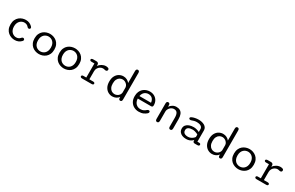

<svg xmlns="http://www.w3.org/2000/svg" viewBox="236 -2440 6337 4128"><g transform="rotate(30 3404.5 -376.0)"><path d="M327 9.5Q287 9.5 244.8 -4.2Q202.5 -18 166.5 -47.5Q130.5 -77 108.2 -124.5Q86 -172 86 -239Q86 -306 108.2 -353.5Q130.5 -401 166.5 -430.5Q202.5 -460 244.8 -473.8Q287 -487.5 327 -487.5Q379.5 -487.5 418 -470Q456.5 -452.5 482 -427Q493.5 -418.5 499 -408.2Q504.5 -398 504.5 -389Q504.5 -373 493.2 -363.5Q482 -354 468 -354Q456.5 -354 447.8 -359.2Q439 -364.5 431 -374.5Q414.5 -396.5 388.5 -409.2Q362.5 -422 327 -422Q300.5 -422 273.2 -411Q246 -400 223.2 -377.8Q200.5 -355.5 186.5 -320.8Q172.5 -286 172.5 -239Q172.5 -192 186.5 -157.2Q200.5 -122.5 223.2 -100.2Q246 -78 273.2 -67Q300.5 -56 327 -56Q362.5 -56 388.5 -69Q414.5 -82 431 -103.5Q439 -113 447.8 -118.8Q456.5 -124.5 468 -124.5Q482 -124.5 493.2 -115Q504.5 -105.5 504.5 -89.5Q504.5 -80 499 -70Q493.5 -60 482 -51.5Q456.5 -25.5 418 -8Q379.5 9.5 327 9.5Z M929 10.5Q885.5 10.5 842 -3.8Q798.5 -18 762.5 -48.2Q726.5 -78.5 705 -126Q683.5 -173.5 683.5 -239Q683.5 -304.5 705 -351.8Q726.5 -399 762.5 -429Q798.5 -459 842 -473.2Q885.5 -487.5 929 -487.5Q972.5 -487.5 1015.8 -473.2Q1059 -459 1095 -429Q1131 -399 1152.5 -351.8Q1174 -304.5 1174 -239Q1174 -173.5 1152.5 -126Q1131 -78.5 1095 -48.2Q1059 -18 1015.8 -3.8Q972.5 10.5 929 10.5ZM929 -55Q957 -55 985 -65Q1013 -75 1036.2 -96.8Q1059.5 -118.5 1073.8 -153.8Q1088 -189 1088 -239Q1088 -288.5 1073.8 -323.2Q1059.5 -358 1036.2 -380Q1013 -402 985 -412.2Q957 -422.5 929 -422.5Q901 -422.5 872.8 -412.2Q844.5 -402 821 -380Q797.5 -358 783.5 -323.2Q769.5 -288.5 769.5 -239Q769.5 -189 783.5 -153.8Q797.5 -118.5 821 -96.8Q844.5 -75 872.8 -65Q901 -55 929 -55Z M1548 10.5Q1504.5 10.5 1461 -3.8Q1417.5 -18 1381.5 -48.2Q1345.5 -78.5 1324 -126Q1302.5 -173.5 1302.5 -239Q1302.5 -304.5 1324 -351.8Q1345.5 -399 1381.5 -429Q1417.5 -459 1461 -473.2Q1504.5 -487.5 1548 -487.5Q1591.5 -487.5 1634.8 -473.2Q1678 -459 1714 -429Q1750 -399 1771.5 -351.8Q1793 -304.5 1793 -239Q1793 -173.5 1771.5 -126Q1750 -78.5 1714 -48.2Q1678 -18 1634.8 -3.8Q1591.5 10.5 1548 10.5ZM1548 -55Q1576 -55 1604 -65Q1632 -75 1655.2 -96.8Q1678.5 -118.5 1692.8 -153.8Q1707 -189 1707 -239Q1707 -288.5 1692.8 -323.2Q1678.5 -358 1655.2 -380Q1632 -402 1604 -412.2Q1576 -422.5 1548 -422.5Q1520 -422.5 1491.8 -412.2Q1463.5 -402 1440 -380Q1416.5 -358 1402.5 -323.2Q1388.5 -288.5 1388.5 -239Q1388.5 -189 1402.5 -153.8Q1416.5 -118.5 1440 -96.8Q1463.5 -75 1491.8 -65Q1520 -55 1548 -55Z M2145 -63H2238Q2261.5 -63 2272 -54.2Q2282.5 -45.5 2282.5 -31.5Q2282.5 -17.5 2271.8 -8.8Q2261 0 2238 0H2000.5Q1977 0 1965.8 -8.8Q1954.5 -17.5 1954.5 -31.5Q1954.5 -45.5 1965 -54.2Q1975.5 -63 1996.5 -63H2068.5V-413H1996.5Q1975.5 -413 1964.2 -421.5Q1953 -430 1953 -444.5Q1953 -459.5 1966.8 -467.8Q1980.5 -476 2007 -476H2085Q2105 -476 2119.2 -466Q2133.5 -456 2139 -438L2140 -391.5Q2170 -434.5 2217.8 -461Q2265.5 -487.5 2316.5 -487.5Q2346.5 -487.5 2370.2 -477.8Q2394 -468 2394 -443.5Q2394 -424 2383 -413.2Q2372 -402.5 2353.5 -402.5Q2343.5 -402.5 2335.5 -404.2Q2327.5 -406 2319 -408.5Q2310.5 -410.5 2301.2 -411.8Q2292 -413 2282.5 -413Q2249.5 -413 2217.8 -394Q2186 -375 2165.5 -341.8Q2145 -308.5 2145 -266Z M2948 5Q2917 5 2909.5 -30.5L2909 -67Q2884 -31.5 2842.5 -10.5Q2801 10.5 2751.5 10.5Q2696.5 10.5 2647.8 -17.2Q2599 -45 2568.8 -100.5Q2538.5 -156 2538.5 -239Q2538.5 -322.5 2568.8 -377.2Q2599 -432 2647.8 -459.2Q2696.5 -486.5 2751.5 -486.5Q2799.5 -486.5 2840.2 -466Q2881 -445.5 2906 -411V-708Q2906 -734.5 2916.8 -748.2Q2927.5 -762 2948 -762Q2990 -762 2990 -708V-49.5Q2990 5 2948 5ZM2906 -170.5V-300Q2903 -334.5 2882.8 -361.2Q2862.5 -388 2832.5 -403.8Q2802.5 -419.5 2770.5 -419.5Q2731.5 -419.5 2698.5 -400.2Q2665.5 -381 2645.2 -341.2Q2625 -301.5 2625 -239Q2625 -178 2645.2 -137.2Q2665.5 -96.5 2698.5 -76.5Q2731.5 -56.5 2770.5 -56.5Q2802.5 -56.5 2832 -71Q2861.5 -85.5 2881.8 -111.5Q2902 -137.5 2906 -170.5Z M3406.5 10.5Q3346 10.5 3291.5 -17Q3237 -44.5 3203 -100Q3169 -155.5 3169 -239Q3169 -302.5 3189.2 -349.2Q3209.5 -396 3243.5 -426.8Q3277.5 -457.5 3319.8 -472.5Q3362 -487.5 3406 -487.5Q3471.5 -487.5 3520.5 -459.8Q3569.5 -432 3597 -383.5Q3624.5 -335 3624.5 -271.5Q3624.5 -247 3613.8 -236Q3603 -225 3578.5 -225H3252.5Q3255 -168.5 3277.5 -130.8Q3300 -93 3335 -74Q3370 -55 3409.5 -55Q3462.5 -55 3493.8 -72.5Q3525 -90 3545 -108.5Q3554 -116.5 3563.8 -121.5Q3573.5 -126.5 3584.5 -126.5Q3599 -126.5 3608 -117.8Q3617 -109 3617 -94.5Q3617 -83.5 3610.8 -74Q3604.5 -64.5 3594 -55.5Q3567 -31 3521 -10.2Q3475 10.5 3406.5 10.5ZM3256.5 -289.5H3545Q3538.5 -354 3502.5 -389.8Q3466.5 -425.5 3405 -425.5Q3372.5 -425.5 3341.5 -411.2Q3310.5 -397 3287.8 -367Q3265 -337 3256.5 -289.5Z M4192 5Q4149.5 5 4149.5 -49.5V-264Q4149.5 -343.5 4124.5 -382.2Q4099.5 -421 4043 -421Q4016.5 -421 3991.8 -409.2Q3967 -397.5 3948 -377.5Q3929 -357.5 3917.5 -332.5Q3906 -307.5 3906 -281.5V-49.5Q3906 5 3863.5 5Q3821.5 5 3821.5 -49.5V-431Q3821.5 -485 3863.5 -485Q3899.5 -485 3904.5 -445V-397.5Q3930 -435.5 3972.2 -461.2Q4014.5 -487 4068 -487Q4120.5 -487 4157.8 -465.2Q4195 -443.5 4214.5 -397Q4234 -350.5 4234 -276.5V-49.5Q4234 -23 4223.2 -9Q4212.5 5 4192 5Z M4799.5 1.5Q4775 1.5 4764.5 -8.8Q4754 -19 4752 -37.5L4750 -64Q4741.5 -50 4719 -32.8Q4696.5 -15.5 4662.8 -3.2Q4629 9 4585 9Q4530 9 4486.8 -8.2Q4443.5 -25.5 4418.5 -59.5Q4393.5 -93.5 4393.5 -144Q4393.5 -192.5 4420.8 -226Q4448 -259.5 4495.5 -277.2Q4543 -295 4604 -295Q4635.5 -295 4665.2 -288.5Q4695 -282 4717.2 -273.2Q4739.5 -264.5 4749 -257.5V-329Q4749 -356 4736.5 -374Q4724 -392 4703.5 -402.8Q4683 -413.5 4658.2 -418Q4633.5 -422.5 4609 -422.5Q4576.5 -422.5 4543.5 -414.8Q4510.5 -407 4488 -397Q4480.5 -394 4473.2 -392.8Q4466 -391.5 4461 -391.5Q4445 -391.5 4434.8 -399.2Q4424.5 -407 4424.5 -421Q4424.5 -434 4434.5 -442.2Q4444.5 -450.5 4459 -457Q4485 -469 4527.2 -478.2Q4569.5 -487.5 4619 -487.5Q4657 -487.5 4693.8 -479.2Q4730.5 -471 4761 -453.8Q4791.5 -436.5 4809.5 -408.5Q4827.5 -380.5 4827.5 -341V-63H4871.5Q4890.5 -63 4900.2 -55Q4910 -47 4910 -31.5Q4910 -17 4898.8 -7.8Q4887.5 1.5 4860.5 1.5ZM4749 -194.5Q4739 -203.5 4715.8 -213.5Q4692.5 -223.5 4664.2 -230.2Q4636 -237 4610 -237Q4548.5 -237 4510.5 -215Q4472.5 -193 4472.5 -145.5Q4472.5 -111.5 4488.5 -90.8Q4504.5 -70 4532.5 -61Q4560.5 -52 4596.5 -52Q4632.5 -52 4664 -66.5Q4695.5 -81 4718 -100.5Q4740.5 -120 4749 -135Z M5424 5Q5393 5 5385.5 -30.5L5385 -67Q5360 -31.5 5318.5 -10.5Q5277 10.5 5227.5 10.5Q5172.5 10.5 5123.8 -17.2Q5075 -45 5044.8 -100.5Q5014.5 -156 5014.5 -239Q5014.5 -322.5 5044.8 -377.2Q5075 -432 5123.8 -459.2Q5172.5 -486.5 5227.5 -486.5Q5275.5 -486.5 5316.2 -466Q5357 -445.5 5382 -411V-708Q5382 -734.5 5392.8 -748.2Q5403.5 -762 5424 -762Q5466 -762 5466 -708V-49.5Q5466 5 5424 5ZM5382 -170.5V-300Q5379 -334.5 5358.8 -361.2Q5338.5 -388 5308.5 -403.8Q5278.5 -419.5 5246.5 -419.5Q5207.5 -419.5 5174.5 -400.2Q5141.5 -381 5121.2 -341.2Q5101 -301.5 5101 -239Q5101 -178 5121.2 -137.2Q5141.5 -96.5 5174.5 -76.5Q5207.5 -56.5 5246.5 -56.5Q5278.5 -56.5 5308 -71Q5337.5 -85.5 5357.8 -111.5Q5378 -137.5 5382 -170.5Z M5881 10.5Q5837.5 10.5 5794 -3.8Q5750.5 -18 5714.5 -48.2Q5678.5 -78.5 5657 -126Q5635.5 -173.5 5635.5 -239Q5635.5 -304.5 5657 -351.8Q5678.5 -399 5714.5 -429Q5750.5 -459 5794 -473.2Q5837.5 -487.5 5881 -487.5Q5924.5 -487.5 5967.8 -473.2Q6011 -459 6047 -429Q6083 -399 6104.5 -351.8Q6126 -304.5 6126 -239Q6126 -173.5 6104.5 -126Q6083 -78.5 6047 -48.2Q6011 -18 5967.8 -3.8Q5924.5 10.5 5881 10.5ZM5881 -55Q5909 -55 5937 -65Q5965 -75 5988.2 -96.8Q6011.5 -118.5 6025.8 -153.8Q6040 -189 6040 -239Q6040 -288.5 6025.8 -323.2Q6011.5 -358 5988.2 -380Q5965 -402 5937 -412.2Q5909 -422.5 5881 -422.5Q5853 -422.5 5824.8 -412.2Q5796.5 -402 5773 -380Q5749.5 -358 5735.5 -323.2Q5721.5 -288.5 5721.5 -239Q5721.5 -189 5735.5 -153.8Q5749.5 -118.5 5773 -96.8Q5796.5 -75 5824.8 -65Q5853 -55 5881 -55Z M6478 -63H6571Q6594.5 -63 6605 -54.2Q6615.5 -45.5 6615.5 -31.5Q6615.5 -17.5 6604.8 -8.8Q6594 0 6571 0H6333.5Q6310 0 6298.8 -8.8Q6287.5 -17.5 6287.5 -31.5Q6287.5 -45.5 6298 -54.2Q6308.5 -63 6329.5 -63H6401.5V-413H6329.5Q6308.5 -413 6297.2 -421.5Q6286 -430 6286 -444.5Q6286 -459.5 6299.8 -467.8Q6313.5 -476 6340 -476H6418Q6438 -476 6452.2 -466Q6466.5 -456 6472 -438L6473 -391.5Q6503 -434.5 6550.8 -461Q6598.5 -487.5 6649.5 -487.5Q6679.5 -487.5 6703.2 -477.8Q6727 -468 6727 -443.5Q6727 -424 6716 -413.2Q6705 -402.5 6686.5 -402.5Q6676.5 -402.5 6668.5 -404.2Q6660.5 -406 6652 -408.5Q6643.5 -410.5 6634.2 -411.8Q6625 -413 6615.5 -413Q6582.5 -413 6550.8 -394Q6519 -375 6498.5 -341.8Q6478 -308.5 6478 -266Z"/></g></svg>

Font: Sono Monospace
Style: Regular
Weight: 400
Designer: Tyler Finck
Foundry: Tyler Finck
Version: Version 2.112